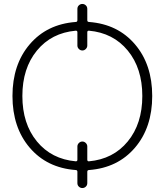

<svg xmlns="http://www.w3.org/2000/svg" viewBox="-20 -850 832 970"><path d="M363 -695Q240 -684 166.5 -594.5Q93 -505 93 -365Q93 -225 166.5 -135.5Q240 -46 363 -35Q371 -35 371 -43V-110Q371 -120 378.5 -127.5Q386 -135 396 -135Q406 -135 413.5 -127.5Q421 -120 421 -110V-43Q421 -35 429 -35Q552 -46 625.5 -135.5Q699 -225 699 -365Q699 -505 625.5 -594.5Q552 -684 429 -695Q421 -695 421 -687V-620Q421 -610 413.5 -602.5Q406 -595 396 -595Q386 -595 378.5 -602.5Q371 -610 371 -620V-687Q371 -695 363 -695ZM362 9Q217 -2 130 -104Q43 -206 43 -365Q43 -524 130 -626Q217 -728 362 -739Q371 -739 371 -748V-805Q371 -816 378.5 -823Q386 -830 396 -830Q406 -830 413.5 -823Q421 -816 421 -805V-748Q421 -739 430 -739Q575 -728 662 -626Q749 -524 749 -365Q749 -206 662 -104Q575 -2 430 9Q421 9 421 18V75Q421 86 413.5 93Q406 100 396 100Q386 100 378.5 93Q371 86 371 75V18Q371 9 362 9Z"/></svg>

Font: Rounded Mplus 1c Light
Style: Regular
Weight: 300
Version: Version 1.059.20150529